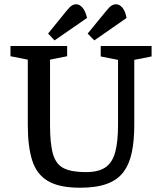

<svg xmlns="http://www.w3.org/2000/svg" viewBox="-20 -863 757 898"><path d="M354 15Q257 15 204 -16.5Q151 -48 130.5 -113Q110 -178 110 -278V-584L29 -600V-648H294V-600L214 -584V-278Q214 -190 228 -142Q242 -94 278.5 -76Q315 -58 381 -58Q441 -58 473.5 -80.5Q506 -103 519 -152Q532 -201 532 -278V-583L451 -599V-648H689V-599L608 -583V-278Q608 -205 596.5 -150Q585 -95 557 -58Q529 -21 479.5 -3Q430 15 354 15ZM421 -674 390 -706 476 -811Q492 -831 502 -837Q512 -843 523 -843Q539 -843 552.5 -827Q566 -811 572 -779ZM235 -674 205 -706 290 -811Q306 -831 316 -837Q326 -843 337 -843Q352 -843 366 -827Q380 -811 387 -779Z"/></svg>

Font: Faustina Light Medium
Style: Regular
Weight: 500
Version: Version 1.200